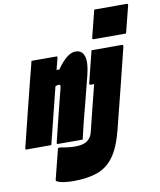

<svg xmlns="http://www.w3.org/2000/svg" viewBox="-170 -887 1021 1222"><g transform="rotate(-10 340.0 -276.0)"><path d="M524 -802H733Q744 -802 741 -791L697 -617H488Q477 -617 480 -628ZM105 0H-57Q-64 0 -61 -11Q-34 -121 -6.5 -231.5Q21 -342 49 -452Q56 -479 62.5 -504Q69 -529 74 -550H236Q243 -550 240 -539Q235 -521 230.5 -502.5Q226 -484 221 -465H239Q274 -515 303.5 -537.5Q333 -560 359 -560Q402 -560 415 -519.5Q428 -479 409 -402Q389 -321 369.5 -246.5Q350 -172 331 -98Q325 -73 319.5 -49Q314 -25 308 0H146Q139 0 142 -11Q162 -94 183 -177.5Q204 -261 226 -348Q229 -360 227.5 -365Q226 -370 217 -370Q207 -370 196 -364Q173 -273 150.5 -182Q128 -91 105 0ZM658 -550Q668 -550 666 -539Q634 -409 601.5 -279Q569 -149 536 -19Q508 90 465 148Q422 206 358 228Q294 250 204 250Q178 250 146.5 246Q115 242 98 232Q92 229 95 219Q108 168 119.5 122Q131 76 144 25H164Q187 30 211 32.5Q235 35 254 35Q276 35 294.5 31.5Q313 28 328 19Q342 10 352 -4Q362 -18 367 -39Q385 -113 403.5 -187Q422 -261 441 -335H419Q408 -335 411 -346L462 -550Z"/></g></svg>

Font: Recursive Mn Lnr St XBk
Style: Italic
Weight: 1000
Italic angle: -15°
Monospace: yes
Version: Version 1.079;hotconv 1.0.112;makeotfexe 2.5.65598; ttfautoh